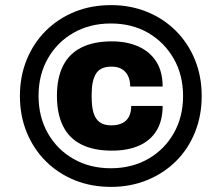

<svg xmlns="http://www.w3.org/2000/svg" viewBox="-20 -720 840 752"><path d="M415 12Q337 12 272 -14.5Q207 -41 159 -89Q111 -137 84.5 -202Q58 -267 58 -344Q58 -421 84.5 -486Q111 -551 159 -599Q207 -647 272 -673.5Q337 -700 415 -700Q491 -700 556 -673.5Q621 -647 669 -599Q717 -551 743.5 -486Q770 -421 770 -344Q770 -267 743.5 -201.5Q717 -136 669 -88.5Q621 -41 556 -14.5Q491 12 415 12ZM418 -130Q347 -130 299 -154Q251 -178 227 -226Q203 -274 203 -345Q203 -415 227 -462.5Q251 -510 299 -534Q347 -558 418 -558Q478 -558 523 -537.5Q568 -517 592.5 -478Q617 -439 617 -381H490Q490 -405 481.5 -422.5Q473 -440 457 -449.5Q441 -459 417 -459Q373 -459 356 -431.5Q339 -404 339 -351V-341Q339 -302 346.5 -277.5Q354 -253 371 -241Q388 -229 416 -229Q442 -229 459.5 -238Q477 -247 485.5 -264Q494 -281 494 -305H617Q617 -248 593.5 -209Q570 -170 525.5 -150Q481 -130 418 -130ZM414 -61Q496 -61 560 -97.5Q624 -134 660.5 -198Q697 -262 697 -344Q697 -427 660 -491Q623 -555 560 -591.5Q497 -628 414 -628Q332 -628 268 -591.5Q204 -555 167.5 -491Q131 -427 131 -345Q131 -262 167.5 -198Q204 -134 268 -97.5Q332 -61 414 -61Z"/></svg>

Font: Archivo Expanded Black
Style: Italic
Weight: 900
Width: 7
Italic angle: -10°
Designer: Hector Gatti
Foundry: Omnibus-Type
Version: Version 2.001